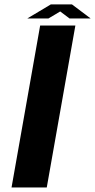

<svg xmlns="http://www.w3.org/2000/svg" viewBox="-20 -832 422 852"><path d="M187.5 0H31.2L158.2 -718.8H314.5ZM205.6 -812.5H299.3L382.3 -750H288.6L247.1 -781.2L194.8 -750H101.1Z"/></svg>

Font: Signwood
Style: Italic
Weight: 400
Italic angle: -10°
Designer: GGBotNet
Foundry: GGBotNet
Version: 0.95